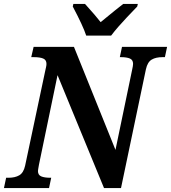

<svg xmlns="http://www.w3.org/2000/svg" viewBox="-41 -951 865 971"><path d="M-10 -52H2Q35 -52 56.5 -64.5Q78 -77 86 -113L188 -594Q190 -603 192 -612Q194 -621 194 -628Q194 -648 177.5 -655Q161 -662 129 -662H117L129 -714H333L543 -193L627 -597Q632 -619 632 -628Q632 -648 616 -655Q600 -662 570 -662H565L576 -714H804L793 -662H781Q747 -662 726 -649.5Q705 -637 697 -601L571 0H485L250 -571L156 -118Q151 -91 151 -86Q151 -66 167.5 -59Q184 -52 214 -52H218L207 0H-21ZM327 -918 330 -931H389Q446 -868 468 -839Q553 -909 582 -931H656L653 -918Q647 -912 600 -862.5Q553 -813 521 -771H395Q379 -820 327 -918Z"/></svg>

Font: Noto Serif Narrow
Style: Bold Italic
Weight: 700
Width: 4
Italic angle: -12°
Designer: Monotype Design Team
Foundry: Monotype Imaging Inc.
Version: Version 1.001